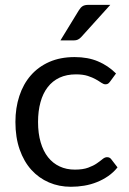

<svg xmlns="http://www.w3.org/2000/svg" viewBox="-20 -744 518 772"><path d="M423 -416.5 446.5 -448.5C425.5 -469.5 401.4 -485.8 374.2 -497.2C347.1 -508.8 315.7 -514.5 280 -514.5C241.7 -514.5 207.8 -508 178.2 -495C148.8 -482 123.9 -463.9 103.8 -440.8C83.6 -417.6 68.2 -390 57.8 -358C47.2 -326 42 -291.2 42 -253.5C42 -212.2 47.7 -175.3 59 -143C70.3 -110.7 86 -83.4 106 -61.2C126 -39.1 149.6 -22.2 176.8 -10.5C203.9 1.2 233.3 7 265 7C283.3 7 301.3 5.5 319 2.5C336.7 -0.5 353.6 -5.2 369.8 -11.8C385.9 -18.2 401 -26.3 415 -36C429 -45.7 441.5 -57.3 452.5 -71L427.5 -103.5C423.5 -109.2 417.8 -112 410.5 -112C404.5 -112 398.4 -109.4 392.2 -104.2C386.1 -99.1 378.4 -93.3 369.2 -87C360.1 -80.7 348.5 -74.9 334.5 -69.8C320.5 -64.6 302.7 -62 281 -62C258.3 -62 237.9 -66.2 219.8 -74.8C201.6 -83.2 186.1 -95.6 173.2 -111.8C160.4 -127.9 150.5 -147.9 143.5 -171.8C136.5 -195.6 133 -222.8 133 -253.5C133 -282.8 136.2 -309.3 142.8 -333C149.2 -356.7 158.9 -376.8 171.8 -393.5C184.6 -410.2 200.5 -422.9 219.5 -431.8C238.5 -440.6 260.5 -445 285.5 -445C304.2 -445 319.9 -442.9 332.8 -438.8C345.6 -434.6 356.4 -430 365.2 -425C374.1 -420 381.5 -415.4 387.5 -411.2C393.5 -407.1 399 -405 404 -405C408.7 -405 412.3 -406 415 -408C417.7 -410 420.3 -412.8 423 -416.5ZM423.5 -724.5H336.5C325.8 -724.5 317.8 -722.8 312.2 -719.2C306.8 -715.8 301.7 -710.2 297 -702.5L223 -581.5H276C283 -581.5 288.8 -582.6 293.2 -584.8C297.8 -586.9 302.3 -590.5 307 -595.5Z"/></svg>

Font: LatoLatin
Style: Regular
Weight: 400
Designer: Lukasz Dziedzic with Adam Twardoch and Botio Nikoltchev
Foundry: tyPoland Lukasz Dziedzic
Version: Version 2.015; 2015-08-06; http://www.latofonts.com/